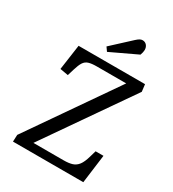

<svg xmlns="http://www.w3.org/2000/svg" viewBox="-217 -1042 1048 1161"><g transform="rotate(30 307.0 -461.5)"><path d="M583 -650 170 -55H380Q417 -55 440.5 -62.5Q464 -70 480 -91Q496 -112 508 -154L521 -199H576L550 0H59L61 -48L476 -647H270Q235 -647 214.5 -640.5Q194 -634 182 -615.5Q170 -597 159 -560L145 -514L88 -524L113 -700H577ZM391 -901Q403 -912 412.5 -917.5Q422 -923 432 -923Q450 -923 461 -910Q472 -897 472 -878Q472 -863 464 -841L280 -754L261 -781Z"/></g></svg>

Font: Literata 12pt
Style: Italic
Weight: 400
Italic angle: -2°
Designer: Latin by Veronika Burian and Jose Scaglione. Greek by Irene Vlachou. Cyrillic by Vera Evstafieva
Foundry: TypeTogether
Version: Version 3.002